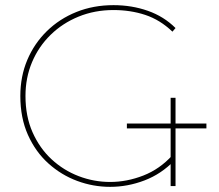

<svg xmlns="http://www.w3.org/2000/svg" viewBox="-20 -723 850 746"><path d="M408 3Q342 3 280 -20Q218 -43 168 -88Q118 -133 88.5 -199Q59 -265 59 -350Q59 -426 86 -490Q113 -554 162 -602Q211 -650 277 -676.5Q343 -703 421 -703Q492 -703 554.5 -681Q617 -659 662 -614L650 -600Q602 -646 544.5 -665Q487 -684 421 -684Q348 -684 285.5 -658.5Q223 -633 176.5 -587.5Q130 -542 104.5 -481.5Q79 -421 79 -350Q79 -271 106.5 -209Q134 -147 180.5 -104Q227 -61 286 -38.5Q345 -16 408 -16Q473 -16 537 -41Q601 -66 650 -120L657 -99Q607 -47 541.5 -22Q476 3 408 3ZM643 0V-96V-100V-343H662V0ZM473 -224V-243H782V-224Z"/></svg>

Font: Montserrat Alternates Thin
Style: Regular
Weight: 100
Designer: Julieta Ulanovsky
Foundry: Julieta Ulanovsky
Version: Version 9.000